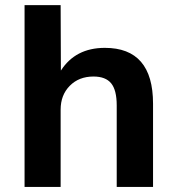

<svg xmlns="http://www.w3.org/2000/svg" viewBox="-20 -739 701 759"><path d="M77.1 0V-718.8H219.7L220.7 -460Q278.3 -549.8 394.5 -549.8Q585 -549.8 585 -329.1V0H441.4V-322.3Q441.4 -382.8 419.4 -409.7Q397.5 -436.5 349.6 -436.5Q292 -436.5 255.9 -399.9Q219.7 -363.3 219.7 -305.7V0Z"/></svg>

Font: Min Sans Bold
Style: Regular
Weight: 700
Designer: Jinseong-Kim, NotoSansCJK, Nunito
Foundry: Jinseong-Kim
Version: Version 1.400;Glyphs 3.1.2 (3151)